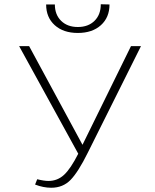

<svg xmlns="http://www.w3.org/2000/svg" viewBox="-20 -875 729 903"><path d="M197 -854H238Q238 -806 267.5 -777Q297 -748 346 -748Q395 -748 424.5 -777Q454 -806 454 -855L495 -854Q495 -793 454.5 -756.5Q414 -720 346 -720Q278 -720 237.5 -756.5Q197 -793 197 -854ZM596 -658H643L393 -157Q348 -66 312 -29Q276 8 221 8Q184 8 145 -7L155 -32Q187 -24 208 -24Q250 -24 281 -52.5Q312 -81 348 -152L70 -658H117L368 -194Z"/></svg>

Font: EauTestText Light
Style: Regular
Weight: 300
Designer: Christian Thalmann (Catharsis Fonts)
Version: Version 0.001;PS 000.001;hotconv 1.0.88;makeotf.lib2.5.64775